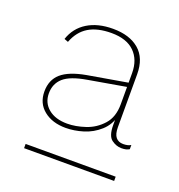

<svg xmlns="http://www.w3.org/2000/svg" viewBox="-90 -742 556 595"><g transform="rotate(20 188.0 -444.0)"><path d="M151 -326Q107 -326 79 -348.5Q51 -371 51 -410Q51 -448 76 -470Q101 -492 156 -502L290 -525V-511L163 -489Q110 -480 88 -460.5Q66 -441 66 -409Q66 -378 89 -359Q112 -340 151 -340Q179 -340 210.5 -350.5Q242 -361 264.5 -386Q287 -411 287 -453V-556Q287 -600 261 -625.5Q235 -651 185 -651Q139 -651 110 -633.5Q81 -616 67 -579L54 -584Q67 -623 101 -644Q135 -665 185 -665Q240 -665 271.5 -638Q303 -611 303 -558V-383Q303 -361 311.5 -350.5Q320 -340 336 -340Q352 -340 361 -346V-332Q356 -329 350 -327.5Q344 -326 335 -326Q318 -326 302.5 -337.5Q287 -349 287 -385V-413L293 -420Q285 -386 261.5 -365Q238 -344 208.5 -335Q179 -326 151 -326ZM52 -223V-237H349V-223Z"/></g></svg>

Font: Kantumruy Pro Thin
Style: Regular
Weight: 250
Version: Version 1.002